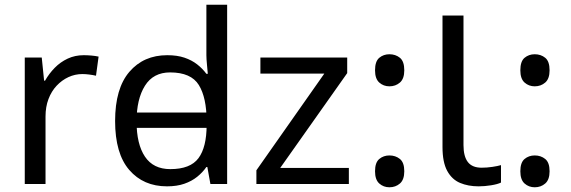

<svg xmlns="http://www.w3.org/2000/svg" viewBox="-20 -780 2422 814"><path d="M335 -546Q350 -546 367.5 -544.5Q385 -543 398 -540L387 -459Q374 -462 358.5 -464Q343 -466 329 -466Q298 -466 270 -453Q242 -440 220 -416.5Q198 -393 185.5 -360Q173 -327 173 -286V0H85V-536H157L167 -438H171Q188 -468 212 -492.5Q236 -517 267 -531.5Q298 -546 335 -546Z M517 -238V-303H893V-238ZM688 10Q588 10 528 -59.5Q468 -129 468 -267Q468 -405 528.5 -475.5Q589 -546 689 -546Q731 -546 762 -535.5Q793 -525 816 -507Q839 -489 855 -467H861Q860 -480 857.5 -505.5Q855 -531 855 -546V-760H943V0H872L859 -72H855Q839 -49 816 -30.5Q793 -12 761.5 -1Q730 10 688 10ZM702 -63Q787 -63 821.5 -109.5Q856 -156 856 -250V-266Q856 -366 823 -419.5Q790 -473 701 -473Q630 -473 594.5 -416.5Q559 -360 559 -265Q559 -169 594.5 -116Q630 -63 702 -63Z M1459 0H1067V-58L1355 -468H1084V-536H1452V-470L1168 -68H1459Z M1570 -54Q1570 -91 1588 -106Q1606 -121 1631 -121Q1657 -121 1675.5 -106Q1694 -91 1694 -54Q1694 -18 1675.5 -2Q1657 14 1631 14Q1606 14 1588 -2Q1570 -18 1570 -54ZM1570 -482Q1570 -520 1588 -535Q1606 -550 1631 -550Q1657 -550 1675.5 -535Q1694 -520 1694 -482Q1694 -446 1675.5 -430Q1657 -414 1631 -414Q1606 -414 1588 -430Q1570 -446 1570 -482Z M2009 10Q1965 10 1930.5 -4.5Q1896 -19 1876 -55.5Q1856 -92 1856 -157V-714H1945V-165Q1945 -117 1963.5 -93Q1982 -69 2022 -69Q2044 -69 2067.5 -72.5Q2091 -76 2104 -80V-6Q2090 1 2062.5 5.5Q2035 10 2009 10Z M2186 -54Q2186 -91 2204 -106Q2222 -121 2247 -121Q2273 -121 2291.5 -106Q2310 -91 2310 -54Q2310 -18 2291.5 -2Q2273 14 2247 14Q2222 14 2204 -2Q2186 -18 2186 -54ZM2186 -482Q2186 -520 2204 -535Q2222 -550 2247 -550Q2273 -550 2291.5 -535Q2310 -520 2310 -482Q2310 -446 2291.5 -430Q2273 -414 2247 -414Q2222 -414 2204 -430Q2186 -446 2186 -482Z"/></svg>

Font: hexuguzrati05
Style: Book
Weight: 400
Designer: Jelle Bosma - Monotype Design Team, Universal Thirst
Foundry: Monotype Imaging Inc.
Version: Version 2.106